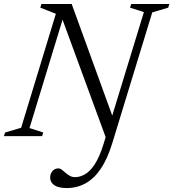

<svg xmlns="http://www.w3.org/2000/svg" viewBox="-35 -692 881 976"><path d="M542.5 -85.5 514.5 39 271.5 -623 289.5 -613 115 -41 185 -18.5 179 0H-15L-9 -18.5L72.5 -42.5L249 -622L170 -653L175.5 -671.5H329.5ZM535.5 36.5Q511.5 115 477.5 165.5Q443.5 216 399.8 240Q356 264 304 264Q262.5 264 241.2 249.5Q220 235 220 211Q220 192 231.5 178Q243 164 261.5 164Q270.5 164 279.5 170.8Q288.5 177.5 298.2 186.2Q308 195 319.8 201.8Q331.5 208.5 346.5 208.5Q371.5 208.5 397 194Q422.5 179.5 446.8 142.8Q471 106 491.5 39.5L696.5 -630.5L626 -653L632 -671.5H826L820 -653L739 -629Z"/></svg>

Font: Newsreader 20pt
Style: Italic
Weight: 400
Italic angle: -17°
Version: Version 1.003